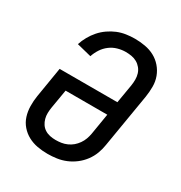

<svg xmlns="http://www.w3.org/2000/svg" viewBox="-175 -870 950 1005"><g transform="rotate(30 300.0 -367.5)"><path d="M255 8Q223 8 193 2.5Q163 -3 137 -17Q111 -31 91.5 -53.5Q72 -76 63 -104.5Q54 -133 53.5 -164.5Q53 -196 58 -227L88 -409H437L456 -521Q459 -540 459 -558Q459 -576 454 -592.5Q449 -609 438 -622.5Q427 -636 412 -644.5Q397 -653 379.5 -656Q362 -659 344 -659Q320 -659 295.5 -652Q271 -645 250.5 -629.5Q230 -614 216 -592.5Q202 -571 194 -547L106 -569Q114 -594 127.5 -618Q141 -642 159 -662.5Q177 -683 200 -699Q223 -715 247.5 -725Q272 -735 298.5 -739Q325 -743 351 -743Q382 -743 413 -737.5Q444 -732 470 -718Q496 -704 515.5 -681.5Q535 -659 545.5 -631Q556 -603 556 -571.5Q556 -540 551 -508L497 -185Q493 -158 483 -131.5Q473 -105 455.5 -81.5Q438 -58 414.5 -40Q391 -22 364.5 -11Q338 0 310 4Q282 8 255 8ZM255 -76Q272 -76 289 -78.5Q306 -81 323 -88.5Q340 -96 353.5 -107.5Q367 -119 377.5 -134Q388 -149 394 -165.5Q400 -182 403 -199L424 -326H172L153 -214Q150 -196 149.5 -178.5Q149 -161 153.5 -144.5Q158 -128 167 -114.5Q176 -101 190 -92Q204 -83 221 -79.5Q238 -76 255 -76Z"/></g></svg>

Font: Iosevka Medium Extended
Style: Italic
Weight: 500
Width: 7
Italic angle: -9°
Monospace: yes
Designer: Belleve Invis
Foundry: Belleve Invis
Version: Version 32.5.0; ttfautohint (v1.8.4)